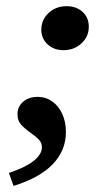

<svg xmlns="http://www.w3.org/2000/svg" viewBox="-20 -448 362 621"><path d="M113.6 -352Q113.6 -383.9 137.2 -406Q160.7 -428 195.3 -428Q227.1 -428 247.2 -409.4Q267.2 -390.8 267.2 -361.6Q267.2 -329.9 243.6 -307.8Q220.1 -285.7 185.3 -285.7Q154.2 -285.7 133.9 -304.6Q113.6 -323.5 113.6 -352ZM115.5 28.4Q115.5 14.4 106.5 4.4Q97.4 -5.6 79.7 -18Q58.5 -33 47.5 -45.8Q36.5 -58.6 36.5 -78.6Q36.5 -103 54.8 -118.9Q73.1 -134.7 101.6 -134.7Q127.9 -134.7 148.8 -120Q169.7 -105.3 181.4 -79.4Q193.2 -53.6 193.2 -20.9Q193.2 39.1 150.4 83.3Q107.6 127.5 23.8 153.2L8.8 111.3Q60.5 94.4 88 73Q115.5 51.5 115.5 28.4Z"/></svg>

Font: Playfair Micro SmCond SmLight
Style: Italic
Weight: 360
Width: 4
Italic angle: -15.6°
Designer: Claus Eggers Sørensen
Foundry: Claus Eggers Sørensen
Version: Version 2.203;Glyphs 3.3 (3326)